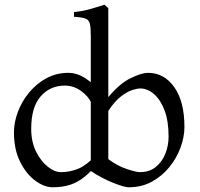

<svg xmlns="http://www.w3.org/2000/svg" viewBox="-20 -777 844 812"><path d="M524 15Q506 15 458 -4Q410 -23 359 -57L364 -68V-622Q364 -658 360.5 -675Q357 -692 342.5 -698Q328 -704 293 -706V-726Q333 -730 364.5 -739.5Q396 -749 422 -757L438 -742V-366Q486 -424 532.5 -446.5Q579 -469 606 -469Q674 -469 717 -408.5Q760 -348 760 -240Q760 -198 743.5 -153Q727 -108 696 -70Q665 -32 622 -8.5Q579 15 524 15ZM203 15Q167 15 129 -13Q91 -41 65 -93Q39 -145 39 -217Q39 -259 55.5 -303.5Q72 -348 103 -385.5Q134 -423 176 -446Q218 -469 270 -469Q299 -469 328.5 -453.5Q358 -438 396 -400Q396 -371 389.5 -361Q383 -351 367 -341Q353 -371 322 -393Q291 -415 254 -415Q192 -415 152 -369.5Q112 -324 112 -232Q112 -177 132.5 -136Q153 -95 182 -72Q211 -49 238 -49Q276 -49 311 -63.5Q346 -78 382 -117Q389 -114 393.5 -105.5Q398 -97 400 -93Q367 -53 338 -29.5Q309 -6 276.5 4.5Q244 15 203 15ZM572 -403Q562 -403 540.5 -396.5Q519 -390 492 -369.5Q465 -349 438 -308V-104Q477 -75 516.5 -62Q556 -49 572 -49Q612 -49 639 -71Q666 -93 679.5 -127.5Q693 -162 693 -199Q693 -265 676 -310Q659 -355 631.5 -379Q604 -403 572 -403Z"/></svg>

Font: ChillKai
Style: Regular
Weight: 400
Designer: ChillType
Foundry: 寒蝉字型
Version: Version 2.000